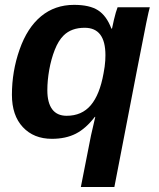

<svg xmlns="http://www.w3.org/2000/svg" viewBox="-20 -558 651 786"><path d="M192.4 10.3Q118.2 10.3 73.5 -37.6Q28.8 -85.4 28.8 -169.9Q28.8 -266.1 60.1 -355Q91.3 -444.3 147.9 -491.2Q204.6 -538.1 283.2 -538.1Q346.7 -538.1 381.3 -515.9Q416 -493.7 436 -440.9H438.5Q442.9 -460.9 446.5 -477.3Q450.2 -493.7 454.1 -506.6Q458 -519.5 461.4 -528.3H593.3Q591.3 -522 587.6 -505.6Q584 -489.3 578.6 -463.4Q573.2 -437.5 540.5 -269.8Q507.8 -102.1 448.2 207.5H311L352.5 -3.4L370.1 -79.6H368.2Q331.5 -31.7 290.3 -10.7Q249 10.3 192.4 10.3ZM252.9 -84Q314.9 -84 351.6 -127.2Q388.2 -170.4 403.8 -257.3Q406.7 -272 408.4 -284.9Q410.2 -297.9 410.9 -309.8Q411.6 -321.8 411.6 -332Q411.6 -388.2 390.4 -416.3Q369.1 -444.3 326.7 -444.3Q272.5 -444.3 240.7 -413.1Q219.2 -392.1 204.3 -354.2Q189.5 -316.4 181.6 -272.5Q173.8 -228.5 173.8 -188.5Q173.8 -137.7 193.6 -110.8Q213.4 -84 252.9 -84Z"/></svg>

Font: Arimo
Style: Italic
Weight: 400
Italic angle: -12°
Designer: Steve Matteson
Foundry: Monotype Imaging Inc.
Version: Version 1.33